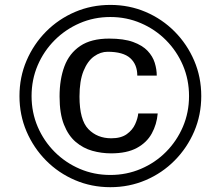

<svg xmlns="http://www.w3.org/2000/svg" viewBox="-20 -756 908 790"><path d="M808.1 -360.8Q808.1 -283.2 779.1 -215.3Q750 -147.5 698.7 -95.7Q647.5 -43.9 579.6 -14.9Q511.7 14.2 434.1 14.2Q356.4 14.2 288.6 -14.9Q220.7 -43.9 169.4 -95.7Q118.2 -147.5 89.1 -215.3Q60.1 -283.2 60.1 -360.8Q60.1 -438.5 89.1 -506.3Q118.2 -574.2 169.4 -626Q220.7 -677.7 288.6 -706.8Q356.4 -735.8 434.1 -735.8Q511.7 -735.8 579.6 -706.8Q647.5 -677.7 698.7 -626Q750 -574.2 779.1 -506.3Q808.1 -438.5 808.1 -360.8ZM757.8 -360.8Q757.8 -428.2 732.7 -487.1Q707.5 -545.9 663.1 -590.6Q618.7 -635.3 559.8 -660.6Q501 -686 434.1 -686Q366.7 -686 308.1 -660.6Q249.5 -635.3 204.8 -590.6Q160.2 -545.9 135 -487.1Q109.9 -428.2 109.9 -360.8Q109.9 -293.5 135 -234.6Q160.2 -175.8 204.8 -131.1Q249.5 -86.4 308.1 -61.3Q366.7 -36.1 434.1 -36.1Q501 -36.1 559.8 -61.3Q618.7 -86.4 663.1 -131.1Q707.5 -175.8 732.7 -234.6Q757.8 -293.5 757.8 -360.8ZM628.9 -289.1Q625 -244.1 604.5 -206.8Q584 -169.4 543 -147.2Q502 -125 437 -125Q397.5 -125 359.9 -135.5Q322.3 -146 291.7 -171.9Q261.2 -197.8 243.2 -243.2Q225.1 -288.6 225.1 -358.9Q225.1 -429.7 245.1 -483.2Q265.1 -536.6 310.1 -566.9Q355 -597.2 429.2 -597.2Q489.3 -597.2 527.6 -583.3Q565.9 -569.3 587.2 -546.9Q608.4 -524.4 616.7 -497.6Q625 -470.7 625 -444.8H544.9Q544.9 -490.7 515.9 -516.8Q486.8 -543 422.9 -543Q393.6 -543 366.9 -523.9Q340.3 -504.9 323.7 -464.1Q307.1 -423.3 307.1 -358.9Q307.1 -262.2 343.8 -224.6Q380.4 -187 438 -187Q478 -187 501.7 -204.1Q525.4 -221.2 536.1 -245.1Q546.9 -269 548.8 -289.1Z"/></svg>

Font: Abyssinica SIL
Style: Regular
Weight: 400
Designer: Victor Gaultney and Lorna Evans
Foundry: SIL International
Version: Version 2.100